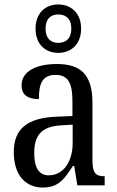

<svg xmlns="http://www.w3.org/2000/svg" viewBox="-20 -834 527 864"><path d="M242 -596C299 -596 345 -634 345 -705C345 -776 299 -814 242 -814C185 -814 140 -776 140 -705C140 -634 185 -596 242 -596ZM242 -641C211 -641 185 -659 185 -705C185 -752 211 -769 242 -769C274 -769 301 -752 301 -705C301 -659 274 -641 242 -641ZM173 10C245 10 271 -31 308 -87H314L328 0H451V-41H448C410 -41 396 -57 396 -113V-372C396 -499 342 -546 236 -546C143 -546 77 -513 77 -450C77 -408 104 -388 155 -388C155 -452 167 -497 230 -497C295 -497 306 -447 306 -373V-312L236 -309C105 -304 42 -256 42 -150C42 -41 99 10 173 10ZM199 -45C154 -45 134 -82 134 -144C134 -223 164 -265 256 -270L307 -273V-191C307 -106 265 -45 199 -45Z"/></svg>

Font: Noto Serif Myanmar Condensed
Style: Regular
Weight: 400
Width: 3
Designer: Ben Mitchell and the Monotype Design Team
Foundry: Monotype Imaging Inc.
Version: Version 2.106